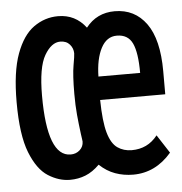

<svg xmlns="http://www.w3.org/2000/svg" viewBox="-42 -511 534 564"><g transform="rotate(-5 225.0 -229.5)"><path d="M329 12Q301 12 276 3Q251 -6 230 -26Q210 -6 188.5 2.5Q167 11 143 11Q110 11 78.5 -9Q47 -29 26.5 -81Q6 -133 6 -230Q6 -319 25.5 -372Q45 -425 77.5 -448Q110 -471 149 -471Q200 -471 231 -430Q263 -471 316 -471Q375 -471 409 -424Q443 -377 443 -283V-215H251Q252 -151 261.5 -118Q271 -85 289 -72.5Q307 -60 331 -60Q354 -60 373 -69Q392 -78 407 -97L442 -43Q395 12 329 12ZM252 -284H375Q375 -344 362 -371.5Q349 -399 316 -399Q286 -399 269.5 -367.5Q253 -336 252 -284ZM151 -63Q167 -63 178 -73Q189 -83 189 -98Q189 -101 188 -106Q187 -111 186 -120Q182 -151 179.5 -178Q177 -205 177 -239Q177 -295 182 -323Q187 -351 187 -358Q187 -373 177 -384.5Q167 -396 149 -396Q123 -396 102.5 -361Q82 -326 82 -242Q82 -63 151 -63Z"/></g></svg>

Font: Inconsolata SemiCondensed SemiBold
Style: Regular
Weight: 600
Width: 4
Monospace: yes
Designer: Raph Levien, Cyreal, Brenton Simpson
Foundry: Raph Levien, Cyreal, Google
Version: Version 3.001; ttfautohint (v1.8.2.53-6de2)